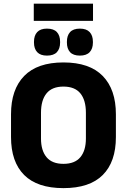

<svg xmlns="http://www.w3.org/2000/svg" viewBox="-20 -985 675 1021"><path d="M159.6 -874.1V-965.4H474.6V-874.1ZM317.4 15.4Q178.2 15.4 108.4 -54.5Q38.6 -124.4 38.6 -256.1V-377.5Q38.6 -509.4 108.7 -581.2Q178.8 -653 317.4 -653Q456 -653 526.2 -581.2Q596.3 -509.4 596.3 -377.5V-256.1Q596.3 -124.4 526.5 -54.5Q456.7 15.4 317.4 15.4ZM317.4 -113.7Q377.8 -113.7 407.3 -149Q436.8 -184.3 436.8 -248.6V-385.3Q436.8 -452.6 407.3 -488.6Q377.8 -524.6 317.4 -524.6Q257.1 -524.6 227.6 -488.6Q198 -452.6 198 -385.3V-248.6Q198 -184.3 227.6 -149Q257.1 -113.7 317.4 -113.7ZM229.7 -689.3Q195.1 -689.3 177.9 -707.6Q160.7 -725.9 160.7 -758.9V-762.7Q160.7 -796.1 177.9 -814.4Q195.1 -832.8 229.7 -832.8Q265.3 -832.8 282.5 -814.4Q299.6 -796.1 299.6 -762.7V-758.9Q299.6 -725.9 282.5 -707.6Q265.3 -689.3 229.7 -689.3ZM404.8 -689.3Q369.7 -689.3 352.7 -707.6Q335.8 -725.9 335.8 -758.9V-762.7Q335.8 -796.1 352.7 -814.4Q369.7 -832.8 404.8 -832.8Q439.5 -832.8 456.8 -814.4Q474.1 -796.1 474.1 -762.7V-758.9Q474.1 -725.9 456.8 -707.6Q439.5 -689.3 404.8 -689.3Z"/></svg>

Font: Anek Latin Medium
Style: Regular
Weight: 500
Designer: Yesha Goshar
Foundry: Ek Type
Version: Version 1.003